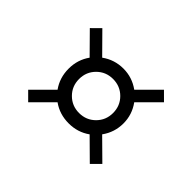

<svg xmlns="http://www.w3.org/2000/svg" viewBox="-89 -695 740 740"><g transform="rotate(45 281.0 -325.0)"><path d="M159.2 -237.3Q131.8 -275.4 131.8 -325.2Q131.8 -374 159.2 -412.1L79.1 -493.2L113.3 -527.3L193.4 -446.3Q232.4 -474.6 281.2 -474.6Q329.1 -474.6 368.2 -446.3L449.2 -527.3L483.4 -493.2L402.3 -412.1Q430.7 -373 430.7 -325.2Q430.7 -276.4 402.3 -237.3L483.4 -157.2L449.2 -123L368.2 -203.1Q330.1 -175.8 281.2 -175.8Q231.4 -175.8 193.4 -203.1L113.3 -123L79.1 -157.2ZM215.3 -391.1Q188.5 -364.3 188.5 -325.2Q188.5 -286.1 215.3 -259.3Q242.2 -232.4 281.2 -232.4Q320.3 -232.4 347.2 -259.3Q374 -286.1 374 -325.2Q374 -364.3 347.2 -391.1Q320.3 -418 281.2 -418Q242.2 -418 215.3 -391.1Z"/></g></svg>

Font: Lohit Devanagari
Style: Regular
Weight: 400
Version: 2.95.4